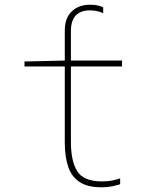

<svg xmlns="http://www.w3.org/2000/svg" viewBox="-20 -785 640 815"><path d="M411 10Q351 10 317 -13Q283 -36 269 -78.5Q255 -121 255 -180V-503H84V-524L255 -528V-656Q255 -708 284.5 -736.5Q314 -765 363 -765Q381 -765 394.5 -762Q408 -759 418 -754V-729Q406 -735 391 -738Q376 -741 362 -741Q281 -741 281 -653V-528H498V-503H281V-183Q281 -101 308 -58Q335 -15 413 -15Q436 -15 455 -18.5Q474 -22 490 -28V-3Q474 2 455.5 6Q437 10 411 10Z"/></svg>

Font: Noto Sans Mono Thin
Style: Regular
Weight: 100
Designer: Monotype Design Team
Foundry: Monotype Imaging Inc.
Version: Version 2.014